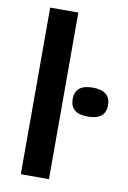

<svg xmlns="http://www.w3.org/2000/svg" viewBox="-90 -862 610 917"><g transform="rotate(10 215.0 -404.0)"><path d="M77.5 0V-808H214V0ZM344.5 -326.5Q259 -326.5 259 -396.5Q259 -467 344.5 -467Q430.5 -467 430.5 -396.5Q430.5 -326.5 344.5 -326.5Z"/></g></svg>

Font: Encode Sans Expanded SemiBold
Style: Regular
Weight: 600
Width: 7
Designer: Multiple Designers
Foundry: Impallari Type
Version: Version 3.000; ttfautohint (v1.8.3) -l 8 -r 50 -G 200 -x 14 